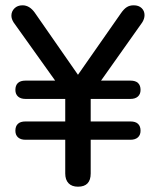

<svg xmlns="http://www.w3.org/2000/svg" viewBox="-20 -697 588 724"><path d="M226 -43V-170H76Q58 -170 48 -179Q38 -188 38 -204Q38 -221 47.5 -230Q57 -239 76 -239H226V-324H76Q58 -324 48 -333Q38 -342 38 -358Q38 -375 47.5 -384Q57 -393 76 -393H188L31 -613Q23 -626 23 -638Q23 -654 34.5 -665.5Q46 -677 65 -677Q92 -677 112 -648L274 -415L436 -647Q447 -663 458 -670Q469 -677 484 -677Q503 -677 514 -666.5Q525 -656 525 -640Q525 -626 516 -612L361 -393H472Q491 -393 500.5 -384Q510 -375 510 -358Q510 -342 500 -333Q490 -324 472 -324H322V-239H472Q491 -239 500.5 -230Q510 -221 510 -204Q510 -188 500 -179Q490 -170 472 -170H322V-43Q322 7 274 7Q251 7 238.5 -6Q226 -19 226 -43Z"/></svg>

Font: SN Pro
Style: Regular
Weight: 400
Designer: Tobias Whetton
Foundry: Supernotes
Version: Version 1.003